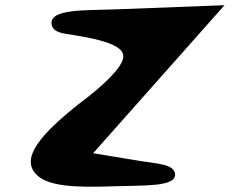

<svg xmlns="http://www.w3.org/2000/svg" viewBox="-20 -693 891 738"><path d="M453 -468C445 -433 390 -373 280 -291C138 -178 57 -85 120 -22C163 22 262 29 418 23C535 19 657 26 653 -24C650 -63 579 -64 520 -74L338 -104L843 -673L424 -657C300 -653 175 -658 178 -603C180 -565 231 -564 264 -558C423 -533 461 -503 453 -468Z"/></svg>

Font: Venom Sans
Style: Bd
Weight: 700
Version: Version 1.001